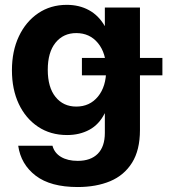

<svg xmlns="http://www.w3.org/2000/svg" viewBox="-20 -546 699 777"><path d="M294.4 210.9Q184.6 210.9 124.5 165Q64.5 119.1 53.7 43.9H192.4Q200.2 73.2 227.1 89.1Q253.9 105 294.4 105Q347.2 105 375.7 76.2Q404.3 47.4 404.3 -8.3V-87.4H403.8Q380.9 -42 341.6 -20.8Q302.2 0.5 251.5 0.5Q184.1 0.5 133.8 -33.2Q83.5 -66.9 55.9 -125.7Q28.3 -184.6 28.3 -261.7Q28.3 -339.4 56.4 -398.9Q84.5 -458.5 134.5 -492.4Q184.6 -526.4 250.5 -526.4Q300.3 -526.4 339.6 -505.1Q378.9 -483.9 403.8 -440.9H404.3V-515.6H546.4V-20Q546.4 61.5 514.4 112.5Q482.4 163.6 425.8 187.3Q369.1 210.9 294.4 210.9ZM288.6 -114.7Q343.3 -114.7 376.5 -155.3Q409.7 -195.8 409.7 -263.7Q409.7 -331.1 376.5 -371.6Q343.3 -412.1 288.6 -412.1Q236.3 -412.1 204.8 -373.3Q173.3 -334.5 173.3 -263.7Q173.3 -192.4 204.8 -153.6Q236.3 -114.7 288.6 -114.7ZM311.5 -241.2V-311.5H637.2V-241.2Z"/></svg>

Font: Inter Display
Style: Bold
Weight: 700
Designer: Rasmus Andersson
Foundry: rsms
Version: Version 4.001;git-9221beed3